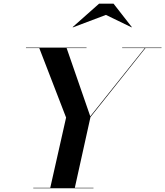

<svg xmlns="http://www.w3.org/2000/svg" viewBox="-20 -1004 882 1024"><path d="M247.5 0 332.5 -377 188.5 -750H334.5L461.5 -383.5L752.5 -748H756L462.5 -379.5L378.5 0ZM157.5 0V-2.5H478.5V0ZM118.5 -747.5V-750H441.5V-747.5ZM631.5 -747.5V-750H841.5V-747.5ZM369 -858 367.5 -859.5 508.5 -984.5H585.5L683 -859.5L682 -858L545 -924.5Z"/></svg>

Font: Bodoni Moda 72pt SemiBold
Style: Italic
Weight: 600
Italic angle: -13°
Designer: Owen Earl
Foundry: indestructible type
Version: Version 2.004